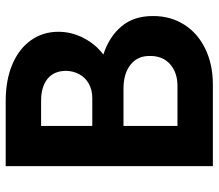

<svg xmlns="http://www.w3.org/2000/svg" viewBox="-66 -694 760 667"><g transform="rotate(-90 313.5 -360.0)"><path d="M70.3 -719.7H295.9Q370.1 -719.7 424.6 -696.3Q479 -672.9 508.1 -631.3Q537.1 -589.8 537.1 -537.1Q537.1 -490.7 515.4 -449Q493.7 -407.2 458 -380.4Q520 -360.4 556.2 -317.1Q592.3 -273.9 591.8 -207Q591.8 -146.5 561.8 -99.4Q531.7 -52.2 477.5 -26.1Q423.3 0 353.5 0H70.3ZM348.6 -123Q396 -123 424.8 -148.9Q453.6 -174.8 453.1 -218.8Q453.6 -261.7 422.6 -286.1Q391.6 -310.5 339.8 -310.5H210V-123ZM306.6 -418.9Q335.4 -418.9 356.7 -430.9Q377.9 -442.9 389.4 -463.6Q400.9 -484.4 401.4 -510.7Q400.9 -552.7 373.3 -574.7Q345.7 -596.7 297.9 -596.7H210V-418.9Z"/></g></svg>

Font: Reddit Sans Strawberry
Style: Bold
Weight: 700
Designer: Stephen Hutchings
Foundry: Reddit
Version: Version 1.013